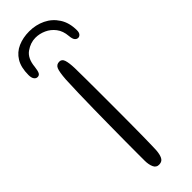

<svg xmlns="http://www.w3.org/2000/svg" viewBox="-297 -780 796 796"><g transform="rotate(-45 101.0 -382.0)"><path d="M84 4.5Q68 4.5 61 -11.5Q54 -27.5 54 -50.5Q54 -62 54 -91.5Q54 -121 54.2 -162.8Q54.5 -204.5 55 -252.5Q55.5 -300.5 56.2 -349.2Q57 -398 58.2 -442Q59.5 -486 61 -518.5Q64 -560.5 70.5 -575.5Q77 -590.5 94 -590.5Q109 -590.5 114.2 -574Q119.5 -557.5 120.5 -526.5Q121 -502.5 121.2 -464.8Q121.5 -427 121.5 -381.5Q121.5 -336 121.5 -289Q121.5 -242 121.2 -198.8Q121 -155.5 120.5 -122.2Q120 -89 119.5 -72Q119.5 -41.5 115.5 -25Q111.5 -8.5 104.2 -2Q97 4.5 84 4.5ZM-14.5 -608.5Q-23.5 -608.5 -29.5 -616.8Q-35.5 -625 -35.5 -641.5Q-35.5 -686 -18.5 -713.8Q-1.5 -741.5 28.2 -754.5Q58 -767.5 94.5 -767.5Q133 -767.5 165.8 -751.8Q198.5 -736 218.2 -705.2Q238 -674.5 238 -630.5Q238 -617.5 232.5 -611Q227 -604.5 219.5 -604.5Q211 -604.5 205 -611.8Q199 -619 197.5 -637.5Q195 -669 179.2 -689.5Q163.5 -710 140.8 -720.2Q118 -730.5 94 -730.5Q65 -730.5 38 -711.5Q11 -692.5 7 -647Q4.5 -626 0 -617.2Q-4.5 -608.5 -14.5 -608.5Z"/></g></svg>

Font: Gluten ExtraLight
Style: Regular
Weight: 250
Designer: Tyler Finck
Foundry: Etcetera Type Company
Version: Version 1.300